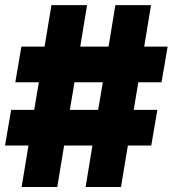

<svg xmlns="http://www.w3.org/2000/svg" viewBox="-26 -748 690 768"><path d="M60.5 0 87.9 -166H-5.9L18.6 -308.6H110.8L129.4 -418.9H35.2L59.6 -561.5H152.3L179.7 -727.5H322.3L294.9 -561.5H408.2L435.5 -727.5H578.1L550.8 -561.5H644.5L620.1 -418.9H527.3L508.8 -308.6H603.5L579.1 -166H485.4L458 0H316.4L343.8 -166H230.5L203.1 0ZM253.4 -308.6H366.7L385.3 -418.9H272Z"/></svg>

Font: Inter Tight Black
Style: Regular
Weight: 900
Designer: Rasmus Andersson
Foundry: rsms
Version: Version 3.004; ttfautohint (v1.8.4.7-5d5b)